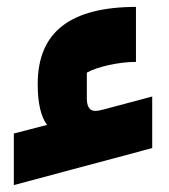

<svg xmlns="http://www.w3.org/2000/svg" viewBox="-20 -522 488 555"><path d="M20 13V-136L116 -161Q89 -197 89 -279Q89 -392 160 -447Q231 -502 373 -502V-343Q336 -343 295 -334Q254 -325 231 -312V-237Q231 -215 241 -206Q251 -197 281 -206L420 -243V-94Z"/></svg>

Font: Changa ExtraLight
Style: Bold
Weight: 700
Version: Version 3.002; ttfautohint (v1.8.2)